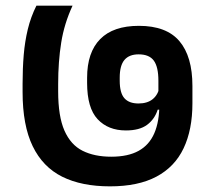

<svg xmlns="http://www.w3.org/2000/svg" viewBox="-20 -649 755 680"><path d="M109 -629Q89 -589 78.5 -545.5Q68 -502 64 -454.2Q60 -406.5 60 -353V-323Q60 -205 95.8 -131.2Q131.5 -57.5 200.2 -23.2Q269 11 369.5 11Q469.5 11 534.2 -23.5Q599 -58 630.2 -123.8Q661.5 -189.5 661.5 -283V-344.5Q661.5 -449 615.5 -503.2Q569.5 -557.5 472 -557.5Q381 -557.5 334.8 -510.5Q288.5 -463.5 288.5 -373.5V-355.5Q288.5 -266.5 325.8 -226.8Q363 -187 426 -187Q474 -187 500.8 -206.8Q527.5 -226.5 538.5 -260.5H550.5L545 -341.5Q540 -313.5 521 -298Q502 -282.5 470.5 -282.5Q437 -282.5 420.5 -301.2Q404 -320 404 -363.5V-374Q404 -417 420.8 -436.8Q437.5 -456.5 471 -456.5Q508.5 -456.5 524.8 -434.2Q541 -412 541 -363V-307.5L544.5 -293V-281Q544.5 -218.5 526.5 -177Q508.5 -135.5 471 -114.8Q433.5 -94 374 -94Q314.5 -94 272.5 -115Q230.5 -136 208.2 -186.5Q186 -237 186 -325.5V-351.5Q186 -431 196.8 -498.2Q207.5 -565.5 237 -629Z"/></svg>

Font: Anek Devanagari SemiBold
Style: Regular
Weight: 600
Designer: Kailash Malviya (Devanagari) & Yesha Goshar (Latin)
Foundry: Ek Type
Version: Version 1.003